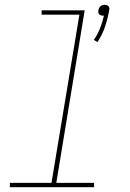

<svg xmlns="http://www.w3.org/2000/svg" viewBox="-20 -778 540 798"><path d="M385 -603 370 -612Q386 -635 396 -661Q406 -687 412 -713Q411 -713 410 -713Q409 -713 408 -713Q403 -713 399 -714.5Q395 -716 392 -719Q389 -722 388.5 -726.5Q388 -731 389 -736Q390 -740 392 -744.5Q394 -749 397.5 -752Q401 -755 406 -756.5Q411 -758 415 -758Q420 -758 424 -756.5Q428 -755 431 -752Q434 -749 434.5 -744.5Q435 -740 434 -736Q428 -701 416.5 -667Q405 -633 385 -603ZM21 0V-18H194L310 -717H153V-735H332L214 -18H371V0Z"/></svg>

Font: Iosevka Curly Slab ThObl
Style: Regular
Weight: 100
Italic angle: -9°
Monospace: yes
Designer: Belleve Invis
Foundry: Belleve Invis
Version: Version 11.0.0; ttfautohint (v1.8.3)